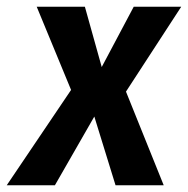

<svg xmlns="http://www.w3.org/2000/svg" viewBox="-63 -550 558 570"><path d="M311 -278 423 0H280L217 -204L100 0H-43L148 -283L46 -530H189L239 -351L334 -530H475Z"/></svg>

Font: Fira Sans Condensed SemiBold
Style: Italic
Weight: 600
Width: 3
Italic angle: -8°
Designer: bBox Type GmbH & Carrois Corporate GbR & Edenspiekermann AG
Foundry: bBox Type GmbH & Carrois Corporate GbR & Edenspiekermann AG
Version: Version 4.301